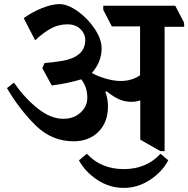

<svg xmlns="http://www.w3.org/2000/svg" viewBox="-20 -691 921 939"><path d="M14 0ZM881 -560H785V48H764L666 -8V-199H663Q645 -193 622 -193Q592 -193 564.5 -204.5Q537 -216 502 -244L495 -242Q508 -210 508 -170Q508 -93 461.5 -46.5Q415 0 340 0Q234 0 155.5 -76.5Q77 -153 14 -260L48 -287Q102 -210 165 -160Q228 -110 290 -110Q341 -110 374 -140.5Q407 -171 407 -212Q407 -267 377 -303Q312 -283 233 -273L187 -358L198 -383Q248 -387 285.5 -393.5Q323 -400 348 -414Q396 -440 397 -494Q397 -526 373 -549Q349 -572 310 -572Q267 -572 230.5 -552.5Q194 -533 152 -494L96 -602Q135 -631 184.5 -651Q234 -671 272 -671Q313 -670 361.5 -635Q410 -600 443.5 -549.5Q477 -499 477 -454Q477 -388 429 -334Q460 -317 499 -306Q538 -295 570 -295Q625 -295 665 -323V-562H527L485 -643V-663H837L880 -581ZM765 61 803 93Q772 151 712.5 189.5Q653 228 585 228Q516 228 456.5 189Q397 150 366 93L405 61Q474 136 585 136Q696 136 765 61Z"/></svg>

Font: Martel ExtraBold
Style: Regular
Weight: 800
Designer: Dan Reynolds
Foundry: Dan Reynolds
Version: Version 1.001; ttfautohint (v1.1) -l 5 -r 5 -G 72 -x 0 -D la